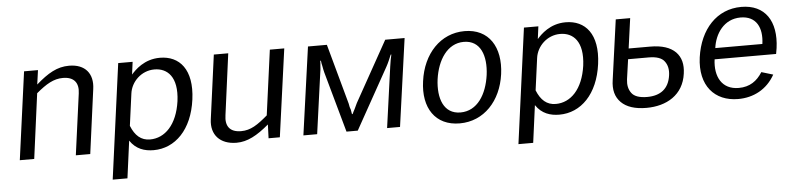

<svg xmlns="http://www.w3.org/2000/svg" viewBox="-43 -764 4770 1154"><g transform="rotate(-5 2341.5 -187.5)"><path d="M138 0 190 -392C251 -443 296 -470 352 -470C419 -470 448 -432 439 -369L389 0H476L528 -388C541 -479 493 -540 395 -540C323 -540 267 -507 195 -444L207 -530H123L51 0Z M686 165 716 -60C752 -6 804 10 858 10C988 10 1092 -93 1116 -273C1140 -453 1061 -540 943 -540C848 -540 792 -481 768 -454L778 -530H691L597 165ZM842 -56C788 -56 752 -88 728 -148L754 -341C763 -411 825 -473 904 -473C982 -473 1045 -417 1026 -271C1006 -130 932 -56 842 -56Z M1356 9H1359C1424 9 1483 -23 1555 -84L1552 -1H1620L1693 -531H1606L1553 -139C1492 -87 1450 -58 1392 -58C1322 -58 1296 -98 1306 -162L1355 -531H1268L1216 -145C1203 -51 1260 8 1356 9Z M1762 0H1845L1896 -368C1898 -381 1900 -394 1900 -405C1901 -417 1902 -427 1902 -438H1906C1907 -427 1909 -416 1912 -404C1914 -391 1917 -379 1920 -366L2022 0H2090L2294 -366C2307 -389 2317 -414 2327 -438H2331C2329 -428 2327 -418 2324 -405C2322 -394 2320 -381 2318 -367L2267 0H2345L2419 -530H2302L2099 -166C2093 -153 2087 -142 2082 -130C2076 -120 2072 -110 2068 -102H2064C2063 -110 2061 -119 2059 -131C2054 -142 2052 -154 2050 -166L1950 -530H1836Z M2705 10C2851 10 2956 -103 2978 -263C3000 -425 2928 -540 2781 -540C2636 -540 2529 -426 2507 -262C2484 -102 2558 10 2705 10ZM2715 -55C2614 -55 2580 -151 2595 -266C2611 -380 2671 -476 2771 -476C2872 -476 2906 -381 2891 -266C2875 -150 2817 -55 2715 -55Z M3134 165 3164 -60C3200 -6 3252 10 3306 10C3436 10 3540 -93 3564 -273C3588 -453 3509 -540 3391 -540C3296 -540 3240 -481 3216 -454L3226 -530H3139L3045 165ZM3290 -56C3236 -56 3200 -88 3176 -148L3202 -341C3211 -411 3273 -473 3352 -473C3430 -473 3493 -417 3474 -271C3454 -130 3380 -56 3290 -56Z M3643 -170C3634 -111 3646 -67 3679 -34C3711 -2 3762 15 3831 15C3952 15 4055 -43 4072 -171C4080 -226 4069 -269 4038 -301C4006 -333 3956 -350 3885 -350H3755L3780 -531H3693ZM3729 -166 3746 -286H3870C3917 -286 3949 -275 3965 -253C3982 -231 3988 -202 3983 -168C3972 -88 3921 -50 3841 -50C3795 -50 3763 -61 3747 -83C3730 -106 3725 -133 3729 -166Z M4635 -240 4641 -275C4663 -436 4594 -540 4451 -540C4303 -540 4200 -428 4176 -260C4153 -90 4243 10 4385 10C4477 10 4559 -32 4607 -118L4537 -139C4505 -88 4461 -56 4394 -56C4292 -56 4250 -137 4264 -240ZM4274 -307C4285 -392 4340 -477 4441 -477C4536 -477 4572 -404 4558 -307Z"/></g></svg>

Font: Cheyenne Sans
Style: Italic
Weight: 400
Italic angle: -8.13011°
Designer: The Public Sans project authors (U.S. Web Design System), Libre Franklin designed by Pablo Impallari and Rodrigo Fuenzal
Foundry: The Cheyenne Sans Project Authors
Version: Version 2.007